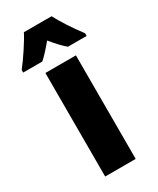

<svg xmlns="http://www.w3.org/2000/svg" viewBox="-233 -827 731 888"><g transform="rotate(-30 132.5 -383.0)"><path d="M51 0V-553H214V0ZM302 -620V-606H202Q172 -631 133 -679Q89 -626 65 -606H-37V-620Q-15 -647 16 -694Q47 -741 59 -766H207Q241 -701 302 -620Z"/></g></svg>

Font: Noto Sans UI CondBlack
Style: Regular
Weight: 900
Width: 3
Designer: Monotype Design Team
Foundry: Monotype Imaging Inc.
Version: Version 1.001